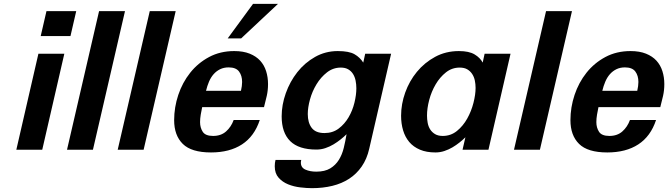

<svg xmlns="http://www.w3.org/2000/svg" viewBox="-20 -780 3480 1000"><path d="M192 -592 222 -722H377L347 -592ZM65 0 180 -500H315L200 0Z M329 0 496 -722H631L464 0Z M593 0 760 -722H895L728 0Z M887 -154Q887 -221 908.5 -285.5Q930 -350 970.5 -401Q1011 -452 1069 -483Q1127 -514 1200 -514Q1247 -514 1280.5 -500.5Q1314 -487 1335 -464Q1356 -441 1366 -409.5Q1376 -378 1376 -342Q1376 -310 1369.5 -281Q1363 -252 1355 -222H1033Q1029 -204 1025.5 -183Q1022 -162 1022 -144Q1022 -115 1036 -93.5Q1050 -72 1090 -72Q1131 -72 1157.5 -95.5Q1184 -119 1197 -155H1333Q1305 -70 1240.5 -28Q1176 14 1079 14Q977 14 932 -30.5Q887 -75 887 -154ZM1235 -307Q1241 -333 1241 -353Q1241 -386 1225 -407.5Q1209 -429 1171 -429Q1146 -429 1126.5 -419.5Q1107 -410 1092.5 -393.5Q1078 -377 1068.5 -354.5Q1059 -332 1053 -307ZM1236 -580H1166L1298 -760H1428Z M1447 -174Q1447 -234 1468.5 -294.5Q1490 -355 1528.5 -404Q1567 -453 1621 -483.5Q1675 -514 1739 -514Q1798 -514 1826.5 -497.5Q1855 -481 1872 -454L1882 -500H2017L1903 -5Q1891 48 1864 87Q1837 126 1798.5 151Q1760 176 1711 188Q1662 200 1605 200Q1578 200 1544 196Q1510 192 1480.5 180Q1451 168 1431 145.5Q1411 123 1411 86Q1411 76 1412 68.5Q1413 61 1415 53H1549Q1547 61 1547 67Q1547 93 1571 103.5Q1595 114 1627 114Q1672 114 1700 97Q1728 80 1745 52.5Q1762 25 1770.5 -10Q1779 -45 1785 -81Q1772 -68 1754.5 -54Q1737 -40 1717 -28Q1697 -16 1674.5 -8.5Q1652 -1 1628 -1Q1536 -1 1491.5 -45Q1447 -89 1447 -174ZM1583 -186Q1583 -141 1603.5 -114Q1624 -87 1670 -87Q1713 -87 1744 -110.5Q1775 -134 1795.5 -169Q1816 -204 1826 -245Q1836 -286 1836 -320Q1836 -341 1832 -360.5Q1828 -380 1818.5 -395Q1809 -410 1793.5 -419Q1778 -428 1755 -428Q1715 -428 1683 -403Q1651 -378 1628.5 -341Q1606 -304 1594.5 -262Q1583 -220 1583 -186Z M2069 -177Q2069 -238 2090.5 -298Q2112 -358 2151.5 -406Q2191 -454 2246.5 -484Q2302 -514 2370 -514Q2423 -514 2452 -496.5Q2481 -479 2494 -454L2504 -500H2639L2524 0H2389L2404 -65Q2391 -52 2373.5 -38Q2356 -24 2336.5 -12.5Q2317 -1 2294.5 6.5Q2272 14 2248 14Q2201 14 2167 -0.5Q2133 -15 2111.5 -40.5Q2090 -66 2079.5 -101Q2069 -136 2069 -177ZM2204 -178Q2204 -159 2207.5 -140Q2211 -121 2220.5 -106Q2230 -91 2246 -81.5Q2262 -72 2286 -72Q2328 -72 2360 -98Q2392 -124 2413.5 -162.5Q2435 -201 2446 -244.5Q2457 -288 2457 -322Q2457 -342 2453 -361Q2449 -380 2439 -395Q2429 -410 2413.5 -419Q2398 -428 2374 -428Q2334 -428 2302.5 -403Q2271 -378 2249 -340.5Q2227 -303 2215.5 -259.5Q2204 -216 2204 -178Z M2657 0 2824 -722H2959L2792 0Z M2951 -154Q2951 -221 2972.5 -285.5Q2994 -350 3034.5 -401Q3075 -452 3133 -483Q3191 -514 3264 -514Q3311 -514 3344.5 -500.5Q3378 -487 3399 -464Q3420 -441 3430 -409.5Q3440 -378 3440 -342Q3440 -310 3433.5 -281Q3427 -252 3419 -222H3097Q3093 -204 3089.5 -183Q3086 -162 3086 -144Q3086 -115 3100 -93.5Q3114 -72 3154 -72Q3195 -72 3221.5 -95.5Q3248 -119 3261 -155H3397Q3369 -70 3304.5 -28Q3240 14 3143 14Q3041 14 2996 -30.5Q2951 -75 2951 -154ZM3299 -307Q3305 -333 3305 -353Q3305 -386 3289 -407.5Q3273 -429 3235 -429Q3210 -429 3190.5 -419.5Q3171 -410 3156.5 -393.5Q3142 -377 3132.5 -354.5Q3123 -332 3117 -307Z"/></svg>

Font: Perun
Style: Bold Italic
Weight: 700
Italic angle: -12°
Foundry: Copyright (c) Stefan Peev, Context Ltd, 2016
Version: Version 1.027